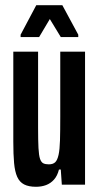

<svg xmlns="http://www.w3.org/2000/svg" viewBox="-20 -708 380 736"><path d="M118 8Q90 8 72.5 -1Q55 -10 46 -30Q37 -50 34 -83Q31 -116 31 -165V-510H126V-217Q126 -169 127.5 -140.5Q129 -112 133.5 -99Q138 -86 146 -82Q154 -78 167 -78Q183 -78 191.5 -86Q200 -94 204.5 -114.5Q209 -135 210 -170.5Q211 -206 211 -261V-510H306V0H217L213 -58H206Q200 -34 187 -19.5Q174 -5 156.5 1.5Q139 8 118 8ZM59 -566V-575L119 -688H219L280 -575V-566H213L171 -635L130 -566Z"/></svg>

Font: Saira UltraCondensed
Style: Bold
Weight: 700
Width: 1
Designer: Hector Gatti with collaboration of the Omnibus-Type team
Foundry: Omnibus-Type
Version: Version 1.101